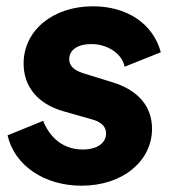

<svg xmlns="http://www.w3.org/2000/svg" viewBox="-20 -578 552 610"><path d="M239 12C371 12 463 -67 463 -169C463 -240 419 -292 336 -317L252 -343C228 -350 200 -361 200 -390C200 -421 229 -438 270 -438C319 -438 367 -410 376 -366L491 -412C466 -503 384 -558 275 -558C149 -558 55 -482 55 -376C55 -303 100 -248 180 -225L271 -199C290 -194 317 -183 317 -154C317 -126 292 -103 243 -103C184 -103 140 -137 117 -194L4 -148C26 -52 121 12 239 12Z"/></svg>

Font: Plus Jakarta Sans ExtraBold
Style: Italic
Weight: 800
Italic angle: -8°
Designer: Gumpita Rahayu
Foundry: Tokotype
Version: Version 2.071;gftools[0.9.30]